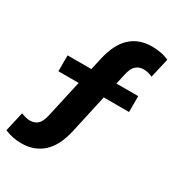

<svg xmlns="http://www.w3.org/2000/svg" viewBox="-249 -849 1114 1209"><g transform="rotate(30 308.0 -245.0)"><path d="M91.5 225Q60.5 225 29.8 219.2Q-1 213.5 -31.5 200.5L1 58.5Q17.5 65.5 34 69.8Q50.5 74 66 74Q99 74 120.8 54.5Q142.5 35 153.5 -14.5L258.5 -486Q284.5 -602.5 345.2 -658.8Q406 -715 501 -715Q532.5 -715 563.2 -709.5Q594 -704 624 -690.5L591.5 -548.5Q575 -556 558.8 -560Q542.5 -564 526.5 -564Q494 -564 471.5 -544.5Q449 -525 438 -474.5L334 -4Q308 112.5 245.8 168.8Q183.5 225 91.5 225ZM66.5 -285V-400.5H580V-285Z"/></g></svg>

Font: Geologica Cursive ExtraBold
Style: Regular
Weight: 800
Designer: Sindre Bremnes, Frode Helland
Foundry: Monokrom Skriftforlag AS
Version: Version 1.010;gftools[0.9.28]